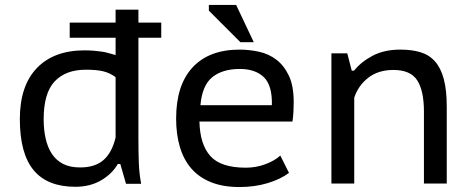

<svg xmlns="http://www.w3.org/2000/svg" viewBox="-20 -740 1909 774"><path d="M538 -649H630V-588H538V-182Q538 -131 539.5 -86.5Q541 -42 549 1H488L465 -79H455Q432 -39 387.5 -13Q343 13 284 13Q171 13 115.5 -54Q60 -121 60 -260Q60 -394 128.5 -465.5Q197 -537 321 -537Q342 -537 358.5 -535.5Q375 -534 389.5 -532Q404 -530 417.5 -526Q431 -522 446 -518V-588H261V-649H446V-701H538ZM446 -429Q423 -446 396.5 -452.5Q370 -459 326 -459Q245 -459 200.5 -412Q156 -365 156 -259Q156 -217 164 -181.5Q172 -146 189 -120Q206 -94 234 -79.5Q262 -65 303 -65Q364 -65 398 -95.5Q432 -126 446 -186Z M1145 -43Q1110 -17 1058 -1.5Q1006 14 945 14Q879 14 830.5 -5.5Q782 -25 751 -61Q720 -97 705 -148Q690 -199 690 -262Q690 -397 756.5 -468.5Q823 -540 946 -540Q985 -540 1024 -531.5Q1063 -523 1094 -499.5Q1125 -476 1144.5 -435Q1164 -394 1164 -328Q1164 -312 1163 -291Q1162 -270 1159 -250H784Q786 -158 828 -111Q870 -64 971 -64Q1013 -64 1051 -78.5Q1089 -93 1110 -113ZM1076 -316Q1078 -396 1043.5 -429Q1009 -462 947 -462Q877 -462 836 -429Q795 -396 788 -316ZM1003 -570H949L822 -697V-720H932Z M1689 0V-290Q1689 -374 1662 -416Q1635 -458 1566 -458Q1505 -458 1464.5 -426.5Q1424 -395 1408 -346V0H1316V-525H1380L1398 -455H1407Q1436 -491 1482.5 -515.5Q1529 -540 1594 -540Q1640 -540 1675 -529.5Q1710 -519 1733.5 -492.5Q1757 -466 1769 -421.5Q1781 -377 1781 -309V0Z"/></svg>

Font: PT Sans Caption
Style: Regular
Weight: 400
Designer: A.Korolkova, O.Umpeleva, V.Yefimov
Foundry: ParaType Ltd
Version: Version 2.004W OFL